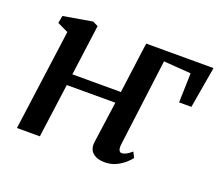

<svg xmlns="http://www.w3.org/2000/svg" viewBox="-100 -700 975 851"><g transform="rotate(20 388.0 -274.5)"><path d="M427 -307.5Q428.5 -321.5 432 -345.8Q435.5 -370 439.2 -399.2Q443 -428.5 446.8 -457.2Q450.5 -486 453.8 -510Q457 -534 459 -547.5H776.5L743 -352.5H685L689 -491L560 -500.5L507.5 -89Q505.5 -70.5 510 -62.2Q514.5 -54 522 -54Q531.5 -54 542.2 -59.2Q553 -64.5 569 -78.5L582 -52.5Q576.5 -44.5 560.5 -29.5Q544.5 -14.5 520 -2.2Q495.5 10 464.5 10Q429.5 10 409 -7.5Q388.5 -25 393 -59L420 -254.5H191L156.5 0H48.5L113 -476L61.5 -500.5L68 -535.5L205 -559L230 -546.5L198 -307.5Z"/></g></svg>

Font: Merriweather 36pt Medium
Style: Italic
Weight: 500
Italic angle: -7.8°
Version: Version 2.101